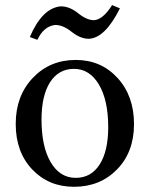

<svg xmlns="http://www.w3.org/2000/svg" viewBox="-20 -715 587 745"><path d="M273.9 -24.9Q333.5 -24.9 366.7 -76.9Q399.9 -128.9 399.9 -221.7Q399.9 -326.2 363.8 -387Q327.6 -447.8 267.1 -447.8Q207.5 -447.8 174.3 -396Q141.1 -344.2 141.1 -251Q141.1 -146 176.8 -85.4Q212.4 -24.9 273.9 -24.9ZM267.1 9.8Q168.9 9.8 105 -57.6Q41 -125 41 -234.4Q41 -342.8 107.2 -412.6Q173.3 -482.4 273.9 -482.4Q372.1 -482.4 436 -412.6Q500 -342.8 500 -233.4Q500 -125 434.1 -57.6Q368.2 9.8 267.1 9.8ZM125 -560.5 95.7 -571.3Q144 -684.1 215.8 -690.4Q250 -690.4 283.2 -663.6Q316.4 -636.7 344.7 -636.7Q379.4 -638.7 415 -695.3L445.3 -682.6Q387.2 -566.4 324.2 -564.5Q292 -564.5 258.3 -591.3Q224.6 -618.2 194.3 -618.2Q149.9 -613.3 125 -560.5Z"/></svg>

Font: Kelvinch
Style: Regular
Weight: 400
Designer: Paul James MIller
Foundry: High-Logic / Made with FontCreator
Version: Version 3.30 September 23, 2016